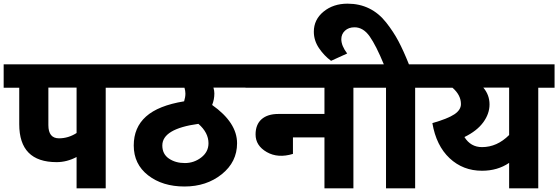

<svg xmlns="http://www.w3.org/2000/svg" viewBox="-40 -1028 3047 1048"><path d="M626 -677V-549H537V0H378V-171Q325 -143 269 -143Q65 -143 65 -350V-549H-20V-677ZM378 -302V-550H224V-345Q224 -273 282 -273Q333 -273 378 -302Z M1320 -677 1319 -550H1125Q1130 -533 1130 -518Q1130 -485 1118 -455Q1254 -359 1254 -246Q1254 -144 1170.5 -77Q1087 -10 967 -10Q847 -10 768.5 -71Q690 -132 690 -234Q690 -332 757 -392Q824 -452 965 -475Q972 -498 972 -517Q972 -532 967 -549H606V-677ZM969 -138Q1019 -138 1058.5 -168.5Q1098 -199 1098 -246Q1098 -304 1043 -352Q846 -325 846 -234Q846 -187 882 -162.5Q918 -138 969 -138Z M1978 -677V-549H1889V0H1731V-278H1559V-188Q1477 -163 1416 -198Q1355 -233 1355 -294Q1355 -348 1387.5 -377Q1420 -406 1480 -406H1731V-549H1300V-677Z M2315 -677V-549H2226V0H2067V-549H1958V-677H2055Q2013 -779 1978 -829Q1943 -879 1895 -879Q1863 -879 1843 -860.5Q1823 -842 1823 -814Q1823 -778 1855 -736L1767 -696Q1729 -724 1701 -765.5Q1673 -807 1673 -855Q1673 -921 1726 -964.5Q1779 -1008 1857 -1008Q1922 -1008 1975 -982Q2028 -956 2068 -905Q2108 -854 2135 -803Q2162 -752 2192 -677Z M2987 -677V-549H2898V0H2739V-139Q2676 -96 2591 -96Q2487 -96 2414 -164.5Q2341 -233 2320 -356Q2404 -380 2440 -404Q2476 -428 2476 -460Q2476 -509 2430 -549H2295V-677ZM2739 -291V-550H2598Q2632 -510 2632 -458Q2632 -407 2597.5 -360Q2563 -313 2495 -280Q2529 -225 2591 -225Q2673 -225 2739 -291Z"/></svg>

Font: Martel Sans Heavy
Style: Regular
Weight: 900
Designer: Dan Reynolds and Mathieu Réguer
Foundry: Dan Reynolds and Mathieu Réguer
Version: Version 1.001;PS 001.001;hotconv 1.0.70;makeotf.lib2.5.58329